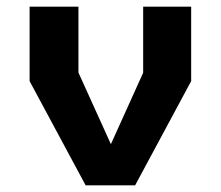

<svg xmlns="http://www.w3.org/2000/svg" viewBox="-20 -554 660 574"><path d="M236 0H384L551.5 -311.5V-534H408V-336.5L311.5 -123L214.5 -337V-534H68.5V-311.5Z"/></svg>

Font: Monaspace Krypton
Style: Bold
Weight: 700
Designer: Riley Cran & the Lettermatic Team
Foundry: Lettermatic
Version: Version 1.200 (Monaspace Krypton)